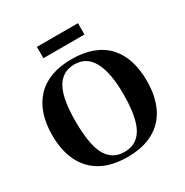

<svg xmlns="http://www.w3.org/2000/svg" viewBox="-191 -996 1121 1162"><g transform="rotate(-30 369.5 -415.0)"><path d="M370 11Q260 11 187 -30Q114 -71 76.5 -147.5Q39 -224 39 -331Q39 -411 60 -474Q81 -537 122.5 -581.5Q164 -626 226 -649Q288 -672 370 -672Q451 -672 513.5 -649Q576 -626 617.5 -581.5Q659 -537 679.5 -474Q700 -411 700 -331Q700 -224 663 -147.5Q626 -71 552.5 -30Q479 11 370 11ZM370 -25Q405 -25 432.5 -37.5Q460 -50 480 -75Q500 -100 512.5 -137Q525 -174 531 -222.5Q537 -271 537 -331Q537 -406 526.5 -463Q516 -520 495.5 -558.5Q475 -597 443.5 -616.5Q412 -636 370 -636Q325 -636 293 -616.5Q261 -597 241 -558.5Q221 -520 212 -463Q203 -406 203 -331Q203 -271 209 -222.5Q215 -174 227 -137Q239 -100 259 -75Q279 -50 306.5 -37.5Q334 -25 370 -25ZM226 -762V-841H513V-762Z"/></g></svg>

Font: Frank Ruhl Libre
Style: Bold
Weight: 700
Designer: Yanek Iontef
Foundry: Fontef
Version: Version 6.004